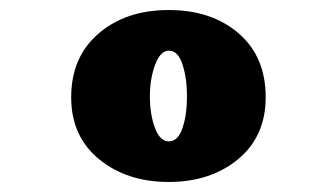

<svg xmlns="http://www.w3.org/2000/svg" viewBox="-20 -704 671 383"><path d="M353 -512Q353 -548 344 -575.5Q335 -603 317 -603Q300 -603 289.5 -575Q279 -547 279 -512Q279 -476 289 -449Q299 -422 317 -422Q335 -422 344 -448.5Q353 -475 353 -512ZM122 -510Q122 -590 176.5 -637Q231 -684 316.5 -684Q402 -684 456 -637.5Q510 -591 510 -510Q510 -432 455 -386.5Q400 -341 316.5 -341Q233 -341 177.5 -386.5Q122 -432 122 -510Z"/></svg>

Font: Coiny
Style: Regular
Weight: 400
Version: Version 001.001